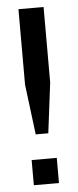

<svg xmlns="http://www.w3.org/2000/svg" viewBox="-50 -685 288 713"><g transform="rotate(-5 94.0 -328.0)"><path d="M140.6 0H46.9V-93.8H140.6ZM46.9 -656.2H140.6V-375L117.2 -187.5H70.3L46.9 -375Z"/></g></svg>

Font: Lambda
Style: Regular
Weight: 400
Designer: GGBotNet
Version: 0.22